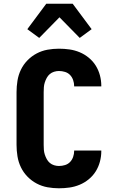

<svg xmlns="http://www.w3.org/2000/svg" viewBox="-20 -1005 640 1033"><path d="M297 8Q266 8 235.5 2.5Q205 -3 177.5 -17.5Q150 -32 128 -54.5Q106 -77 92.5 -105Q79 -133 74 -164Q69 -195 69 -226V-509Q69 -540 74 -571Q79 -602 92.5 -630Q106 -658 128 -680.5Q150 -703 177.5 -717.5Q205 -732 235.5 -737.5Q266 -743 297 -743Q326 -743 354 -739Q382 -735 408.5 -724Q435 -713 457.5 -694.5Q480 -676 495 -652Q510 -628 517.5 -600Q525 -572 525 -544V-540H379V-542Q379 -558 373.5 -574Q368 -590 357 -601.5Q346 -613 330 -618Q314 -623 297 -623Q284 -623 271 -619Q258 -615 248 -606.5Q238 -598 231.5 -586Q225 -574 221 -561.5Q217 -549 216 -536Q215 -523 215 -509V-226Q215 -212 216 -199Q217 -186 221 -173.5Q225 -161 231.5 -149Q238 -137 248 -128.5Q258 -120 271 -116Q284 -112 297 -112Q314 -112 330 -117Q346 -122 357 -133.5Q368 -145 373.5 -161Q379 -177 379 -193V-195H525V-191Q525 -163 517.5 -135Q510 -107 495 -83Q480 -59 457.5 -40.5Q435 -22 408.5 -11Q382 0 354 4Q326 8 297 8ZM191 -801 127 -848 229 -985H371L473 -848L409 -801L300 -912Z"/></svg>

Font: Iosevka Heavy Extended
Style: Regular
Weight: 900
Width: 7
Monospace: yes
Designer: Belleve Invis
Foundry: Belleve Invis
Version: Version 32.5.0; ttfautohint (v1.8.4)